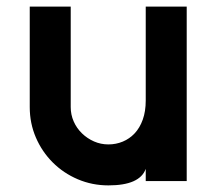

<svg xmlns="http://www.w3.org/2000/svg" viewBox="-20 -548 660 581"><path d="M545 0H421V-37Q403 13 308 13Q259 13 215.5 -5.5Q172 -24 139.5 -56.5Q107 -89 88.5 -132Q70 -175 70 -224V-528H194V-224Q194 -201 203 -180.5Q212 -160 228 -144.5Q244 -129 264.5 -120Q285 -111 308 -111Q331 -111 351.5 -119.5Q372 -128 387.5 -144.5Q403 -161 412 -186Q421 -211 421 -244V-528H545Z"/></svg>

Font: Afrihost Sans Med
Style: Regular
Weight: 500
Designer: Afrihost SP Pty Ltd
Version: Version 1.000